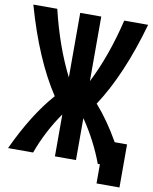

<svg xmlns="http://www.w3.org/2000/svg" viewBox="-91 -800 768 965"><g transform="rotate(10 293.0 -317.0)"><path d="M0 0Q85.9 -184.6 186 -297.4Q75.2 -465.8 0 -732.4H122.1Q166.5 -546.9 239.3 -402.8V-732.4H346.7V-402.8Q419.4 -545.9 463.9 -732.4H585.9Q510.7 -465.8 399.9 -297.4Q464.4 -224.6 522.9 -122.1H585.9V97.7H468.8V0H458Q416 -112.8 346.7 -213.9V0H239.3V-213.9Q169.4 -114.3 127.9 0Z"/></g></svg>

Font: Consola Mono
Style: Bold
Weight: 700
Monospace: yes
Designer: Wojciech Kalinowski "wmk69" (wmk69@o2.pl)
Foundry: Wojciech Kalinowski "wmk69" (wmk69@o2.pl)
Version: Version 2.1.0